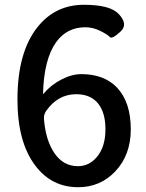

<svg xmlns="http://www.w3.org/2000/svg" viewBox="-20 -770 610 803"><path d="M307 13Q196 13 128 -77Q53 -175 53 -354Q53 -553 138 -658Q212 -750 331 -750Q440 -750 476 -712Q518 -668 483 -637Q448 -605 439.5 -615Q431 -625 400 -640.5Q369 -656 337 -656Q260 -656 215 -594Q164 -523 160 -380Q160 -375 163 -379Q192 -414 236 -437Q280 -460 320 -460Q416 -460 470 -403Q527 -342 527 -229Q527 -122 462 -53Q399 13 307 13ZM306 -75Q355 -75 388 -117Q421 -159 421 -229.5Q421 -300 389.5 -338Q358 -376 299 -376Q222 -376 173 -306Q162 -290 164 -271Q171 -183 208 -129Q245 -75 306 -75Z"/></svg>

Font: Resource Han Rounded JP Medium
Style: Regular
Weight: 500
Designer: Cyano Hao (round all glyphs); Ryoko NISHIZUKA 西塚涼子 (kana, bopomofo & ideographs); Paul D. Hunt (Latin, Greek & Cyrillic)
Foundry: Cyano Hao
Version: 0.990